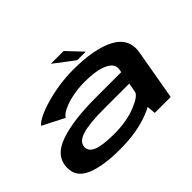

<svg xmlns="http://www.w3.org/2000/svg" viewBox="-140 -1000 1284 1284"><g transform="rotate(-45 502.0 -358.0)"><path d="M700 0 694.5 -62Q672 -49.5 644 -38.5Q526 8.5 365.5 8.5Q203.5 8.5 113.8 -29.8Q24 -68 26 -155.5Q27.5 -263.5 152.8 -307.5Q278 -351.5 490.5 -351.5H734L738 -373Q746.5 -423 685.8 -451Q625 -479 517 -479Q454 -479 398.8 -467.5Q343.5 -456 305.5 -437.5Q267.5 -419 255 -398L101.5 -476.5Q117.5 -497.5 159.8 -517.8Q202 -538 260.5 -554.5Q319 -571 385.2 -580.8Q451.5 -590.5 516 -590.5Q719 -590.5 826.5 -532.8Q934 -475 913 -356L850.5 0ZM706 -193 718 -259.5H479.5Q341 -259.5 275.5 -239.5Q210 -219.5 206 -175.5Q202 -132.5 251.2 -112.2Q300.5 -92 409 -92Q527 -92 614 -127Q699 -161.5 706 -193ZM582.5 -616 440.5 -724H561.5L663.5 -616Z"/></g></svg>

Font: Anybody UltraExpanded SemiBold
Style: Italic
Weight: 600
Width: 9
Italic angle: -10°
Designer: Tyler Finck
Foundry: Etcetera Type Company
Version: Version 1.010; ttfautohint (v1.8.3) -l 8 -r 50 -G 200 -x 14 